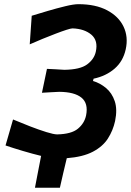

<svg xmlns="http://www.w3.org/2000/svg" viewBox="-20 -747 627 920"><path d="M147.5 152.5Q155 114 162.2 76Q169.5 38 177 0Q135.5 -10 89.2 -23.8Q43 -37.5 6.5 -50L42.5 -174.5Q81.5 -158 124.2 -141.5Q167 -125 202.5 -114Q238 -103 254 -103Q322 -104.5 353.2 -130.2Q384.5 -156 392.5 -194Q404 -252 370.2 -279.2Q336.5 -306.5 263.5 -307Q240 -306 220 -304.8Q200 -303.5 181 -302.5L205 -417Q223 -416.5 243 -415.2Q263 -414 288.5 -412.5Q363.5 -413.5 397.2 -438.2Q431 -463 439 -499Q451 -552.5 417.8 -580.8Q384.5 -609 327.5 -611Q320 -611 298.2 -604Q276.5 -597 246.5 -585.5Q216.5 -574 184 -560.8Q151.5 -547.5 122.5 -534.5L132 -671.5Q164.5 -681.5 208.5 -694.5Q252.5 -707.5 292.8 -717.2Q333 -727 356 -727Q437.5 -727 492.8 -698Q548 -669 571.8 -619.8Q595.5 -570.5 582.5 -511Q570 -453.5 529 -418Q488 -382.5 428.5 -370L425.5 -359Q459.5 -349 488 -325.2Q516.5 -301.5 529.8 -262.2Q543 -223 531.5 -167Q521.5 -121.5 497 -83.2Q472.5 -45 425 -20Q377.5 5 300 11Q291.5 46 283.2 81.5Q275 117 267 152.5Z"/></svg>

Font: Commissioner Loud SemiBold
Style: Italic
Weight: 600
Italic angle: -12°
Designer: Kostas Bartsokas
Foundry: Kostas Bartsokas
Version: Version 1.000; ttfautohint (v1.8.3)